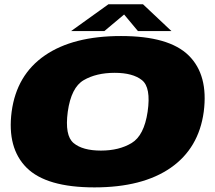

<svg xmlns="http://www.w3.org/2000/svg" viewBox="-20 -846 980 874"><path d="M410 7Q628.5 7 756.8 -82Q885 -171 907.5 -337.5Q929 -504.5 839.2 -593.2Q749.5 -682 531 -682Q312.5 -682 184 -593.5Q55.5 -505 33 -337.5Q11.5 -172 101.2 -82.5Q191 7 410 7ZM439.5 -160.5Q356 -160.5 315 -194.8Q274 -229 288.5 -337.5Q304 -448 361.2 -481.2Q418.5 -514.5 502 -514.5Q584.5 -514.5 626.2 -481.2Q668 -448 652 -337.5Q636 -229 579 -194.8Q522 -160.5 439.5 -160.5ZM303.5 -704.5H455L545 -780L608 -704.5H760.5L631 -826.5H473.5Z"/></svg>

Font: Anybody Expanded Black
Style: Italic
Weight: 900
Width: 7
Italic angle: -10°
Version: Version 1.113;gftools[0.9.25]